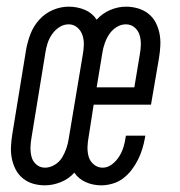

<svg xmlns="http://www.w3.org/2000/svg" viewBox="-20 -548 540 576"><path d="M115 8Q96 8 79 3Q62 -2 48.5 -13Q35 -24 27 -39.5Q19 -55 15.5 -72.5Q12 -90 13 -109Q14 -128 17 -146L58 -397Q62 -421 71 -445Q80 -469 97.5 -488.5Q115 -508 138.5 -518Q162 -528 186 -528Q212 -528 234.5 -518.5Q257 -509 270 -489Q287 -508 310.5 -518Q334 -528 358 -528Q376 -528 393.5 -523Q411 -518 425 -507Q439 -496 447 -480.5Q455 -465 458.5 -447.5Q462 -430 461 -411Q460 -392 457 -374L433 -234H261L246 -138Q243 -122 242.5 -107Q242 -92 246 -78Q250 -64 261.5 -54.5Q273 -45 288 -45Q303 -45 316 -55Q329 -65 337.5 -78.5Q346 -92 350.5 -107Q355 -122 357 -137L358 -141H416L415 -135Q412 -118 407 -101.5Q402 -85 394 -69Q386 -53 375 -38.5Q364 -24 349.5 -13Q335 -2 317.5 3Q300 8 284 8Q259 8 237.5 -1.5Q216 -11 203 -30Q186 -11 162 -1.5Q138 8 115 8ZM383 -286 399 -382Q402 -398 402.5 -413Q403 -428 399 -442Q395 -456 384 -465.5Q373 -475 357 -475Q343 -475 329.5 -466.5Q316 -458 307.5 -445Q299 -432 294 -417.5Q289 -403 287 -389L270 -286ZM115 -45Q130 -45 144 -53.5Q158 -62 166 -75Q174 -88 179 -102.5Q184 -117 186 -131L228 -382Q231 -398 231.5 -413Q232 -428 227.5 -442Q223 -456 212 -465.5Q201 -475 186 -475Q171 -475 158 -466.5Q145 -458 136 -445Q127 -432 122.5 -417.5Q118 -403 116 -389L75 -138Q72 -122 71.5 -107Q71 -92 74.5 -78Q78 -64 89 -54.5Q100 -45 115 -45Z"/></svg>

Font: Iosevka Term Curly Lt Obl
Style: Regular
Weight: 300
Italic angle: -9°
Designer: Belleve Invis
Foundry: Belleve Invis
Version: Version 32.3.0